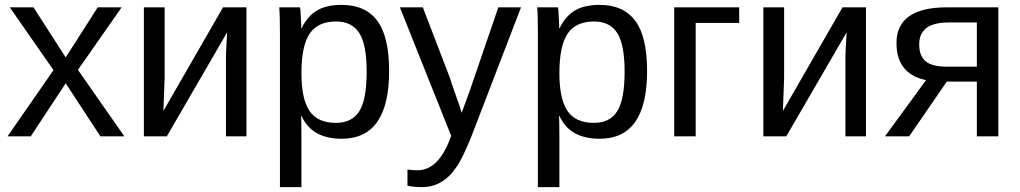

<svg xmlns="http://www.w3.org/2000/svg" viewBox="-20 -558 4177 786"><path d="M391 0 249 -217 106 0H11L199 -271L20 -528H117L249 -323L380 -528H478L299 -272L489 0Z M654 -528V-239L649 -104L893 -528H989V0H905V-322Q905 -331 905.5 -344.5Q906 -358 907 -375L910 -426L663 0H569V-528Z M1573 -267Q1573 10 1379 10Q1257 10 1215 -82H1212Q1214 -76 1214 1V208H1126V-420Q1126 -502 1123 -528H1208Q1208 -528 1210 -514Q1211 -508 1211 -499Q1211 -490 1212 -477Q1213 -465 1213 -456.5Q1213 -448 1213 -443H1215Q1239 -492 1277.5 -515Q1316 -538 1379 -538Q1476 -538 1524.5 -473Q1573 -408 1573 -267ZM1481 -265Q1481 -375 1451 -422.5Q1421 -470 1356 -470Q1281 -470 1247.5 -420Q1214 -370 1214 -258Q1214 -153 1247 -104Q1280 -55 1355 -55Q1421 -55 1451 -103Q1481 -151 1481 -265Z M1708 208Q1672 208 1648 202V136Q1666 139 1689 139Q1771 139 1819 19L1827 -2L1617 -528H1711L1823 -236L1828 -219Q1830 -214 1835.5 -198.5Q1841 -183 1850 -156Q1860 -129 1864.5 -114Q1869 -99 1870 -96L1905 -192L2020 -528H2113L1910 0Q1893 42 1878 73.5Q1863 105 1849 125Q1794 208 1708 208Z M2629 -267Q2629 10 2435 10Q2313 10 2271 -82H2268Q2270 -76 2270 1V208H2182V-420Q2182 -502 2179 -528H2264Q2264 -528 2266 -514Q2267 -508 2267 -499Q2267 -490 2268 -477Q2269 -465 2269 -456.5Q2269 -448 2269 -443H2271Q2295 -492 2333.5 -515Q2372 -538 2435 -538Q2532 -538 2580.5 -473Q2629 -408 2629 -267ZM2537 -265Q2537 -375 2507 -422.5Q2477 -470 2412 -470Q2337 -470 2303.5 -420Q2270 -370 2270 -258Q2270 -153 2303 -104Q2336 -55 2411 -55Q2477 -55 2507 -103Q2537 -151 2537 -265Z M3006 -528V-464H2828V0H2740V-528Z M3190 -528V-239L3185 -104L3429 -528H3525V0H3441V-322Q3441 -331 3441.5 -344.5Q3442 -358 3443 -375L3446 -426L3199 0H3105V-528Z M3856 -224 3702 0H3603L3771 -230Q3650 -255 3650 -382Q3650 -455 3702 -491.5Q3754 -528 3856 -528H4067V0H3979V-224ZM3979 -466H3865Q3802 -466 3772.5 -443.5Q3743 -421 3743 -376Q3743 -330 3769 -307.5Q3795 -285 3856 -285H3979Z"/></svg>

Font: Libra Sans
Style: Regular
Weight: 400
Foundry: Context Ltd
Version: Version 1.000; ttfautohint (v1.3)